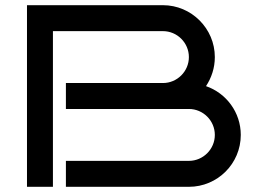

<svg xmlns="http://www.w3.org/2000/svg" viewBox="-20 -720 981 740"><path d="M908 -200C908 -287 852 -361 774 -388C795 -420 808 -458 808 -500C808 -610 718 -700 608 -700H84V0H184V-600H608C663 -600 708 -555 708 -500C708 -445 663 -400 608 -400H234V-300H708C763 -300 808 -255 808 -200C808 -145 763 -100 708 -100H234V0H708C818 0 908 -89 908 -200Z"/></svg>

Font: Bruno Ace SC
Style: Regular
Weight: 400
Designer: Astigmatic (AOETI)
Foundry: Astigmatic (AOETI)
Version: Version 1.000